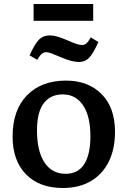

<svg xmlns="http://www.w3.org/2000/svg" viewBox="-20 -926 638 960"><path d="M294 14Q177 14 110 -54.5Q43 -123 43 -243Q43 -376 115 -449.5Q187 -523 310 -523Q421 -523 488 -455.5Q555 -388 555 -267Q555 -180 523.5 -117Q492 -54 433.5 -20Q375 14 294 14ZM308 -57Q370 -57 401 -105Q432 -153 432 -244Q432 -346 395 -400Q358 -454 294 -454Q232 -454 198.5 -409.5Q165 -365 165 -274Q165 -170 202.5 -113.5Q240 -57 308 -57ZM148 -822V-906H446V-822ZM375 -616Q339 -616 284 -640Q251 -654 236 -659.5Q221 -665 212 -665Q199 -665 189.5 -657.5Q180 -650 166 -627L128 -649Q154 -707 175 -728Q196 -749 229 -749Q248 -749 267.5 -743Q287 -737 316 -725Q343 -713 360.5 -707Q378 -701 390 -701Q403 -701 412 -709Q421 -717 434 -739L472 -716Q446 -658 425.5 -637Q405 -616 375 -616Z"/></svg>

Font: Literata Medium
Style: Regular
Weight: 500
Designer: Latin by Veronika Burian and Jose Scaglione. Greek by Irene Vlachou. Cyrillic by Vera Evstafieva.
Foundry: TypeTogether
Version: Version 3.103; ttfautohint (v1.8.4.7-5d5b);gftools[0.9.29]